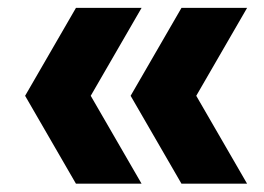

<svg xmlns="http://www.w3.org/2000/svg" viewBox="-20 -520 652 474"><path d="M167.5 -66.5 42 -283.5 167.5 -500.5H329.5L204 -283.5L329.5 -66.5ZM428 -66.5 302.5 -283.5 428 -500.5H590L464.5 -283.5L590 -66.5Z"/></svg>

Font: Encode Sans
Style: Bold
Weight: 700
Designer: Multiple Designers
Foundry: Impallari Type
Version: Version 3.002; ttfautohint (v1.8.3) -l 8 -r 50 -G 200 -x 14 